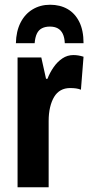

<svg xmlns="http://www.w3.org/2000/svg" viewBox="-20 -789 380 809"><path d="M289 -557Q299 -557 309 -555.5Q319 -554 332 -550L321 -411Q311 -415 300 -416.5Q289 -418 275 -418Q253 -418 236 -408.5Q219 -399 208 -380.5Q197 -362 191 -336.5Q185 -311 185 -279V0H54V-547H154L174 -457H180Q190 -483 206 -506Q222 -529 243 -543Q264 -557 289 -557ZM191 -769Q233 -769 264.5 -751Q296 -733 314 -697Q332 -661 332 -607H253Q252 -631 244.5 -646.5Q237 -662 223.5 -669.5Q210 -677 190 -677Q171 -677 157 -670Q143 -663 135.5 -647.5Q128 -632 126 -607H47Q48 -657 66.5 -693.5Q85 -730 117.5 -749.5Q150 -769 191 -769Z"/></svg>

Font: Noto Sans Display ExtraCondensed
Style: Bold
Weight: 700
Width: 2
Designer: Monotype Design Team
Foundry: Monotype Imaging Inc.
Version: Version 2.003